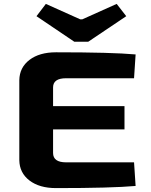

<svg xmlns="http://www.w3.org/2000/svg" viewBox="-20 -961 773 984"><path d="M361 -747 167 -878 215 -941 391 -862H402L578 -941L627 -878L432 -747ZM667 -129 675 -8Q553 3 267 3Q182 3 131 -36Q80 -75 79 -140V-550Q80 -615 131 -654Q182 -693 267 -693Q553 -693 675 -682L667 -560H319Q252 -560 252 -513V-417H618V-298H252V-177Q252 -129 319 -129Z"/></svg>

Font: Exo 2 Expanded
Style: Bold
Weight: 700
Width: 7
Designer: Natanael Gama
Version: Version 1.001;PS 001.001;hotconv 1.0.70;makeotf.lib2.5.58329